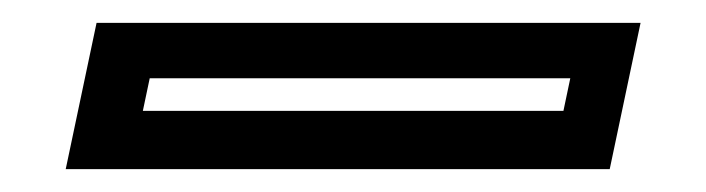

<svg xmlns="http://www.w3.org/2000/svg" viewBox="-20 -20 618 168"><path d="M37.5 128 64.5 0H540.5L513.5 128ZM105 77H473L479 48.5H111Z"/></svg>

Font: Tourney Expanded SemiBold
Style: Italic
Weight: 600
Width: 7
Italic angle: -12°
Designer: Tyler Finck
Foundry: Etcetera Type Co
Version: Version 1.010; ttfautohint (v1.8.3)